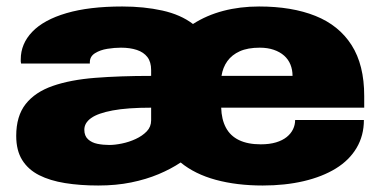

<svg xmlns="http://www.w3.org/2000/svg" viewBox="-20 -560 1179 592"><path d="M283 12Q227 12 180.5 4.5Q134 -3 100.5 -20Q67 -37 48.5 -66.5Q30 -96 30 -141Q30 -202 59 -239Q88 -276 142.5 -295Q197 -314 273.5 -320Q350 -326 446 -326V-344Q446 -369 434.5 -384Q423 -399 402 -406Q381 -413 353 -413Q333 -413 311 -409.5Q289 -406 273 -396Q257 -386 257 -368V-364H45Q44 -368 44 -370.5Q44 -373 44 -377Q44 -425 79.5 -462Q115 -499 185 -519.5Q255 -540 357 -540Q424 -540 480.5 -527.5Q537 -515 575 -486Q617 -513 668.5 -526.5Q720 -540 779 -540Q880 -540 952.5 -511Q1025 -482 1064 -421Q1103 -360 1103 -264V-228H662Q663 -192 676.5 -166.5Q690 -141 717 -128Q744 -115 784 -115Q811 -115 831 -121Q851 -127 864 -137.5Q877 -148 883.5 -161.5Q890 -175 890 -190H1102Q1102 -142 1079.5 -104Q1057 -66 1015.5 -40.5Q974 -15 916.5 -1.5Q859 12 790 12Q710 12 645.5 -5.5Q581 -23 537 -59Q507 -39 469 -23Q431 -7 384.5 2.5Q338 12 283 12ZM317 -113Q334 -113 356 -117.5Q378 -122 398.5 -131.5Q419 -141 432.5 -155Q446 -169 446 -189V-228Q373 -228 327.5 -219.5Q282 -211 261 -196Q240 -181 240 -160Q240 -141 251.5 -130.5Q263 -120 280.5 -116.5Q298 -113 317 -113ZM663 -326H882Q882 -345 875.5 -361Q869 -377 856 -388.5Q843 -400 824 -406.5Q805 -413 781 -413Q744 -413 719.5 -402Q695 -391 681 -371.5Q667 -352 663 -326Z"/></svg>

Font: Archivo SemiBold SemiExpanded Black
Style: Regular
Weight: 900
Width: 6
Version: Version 2.001